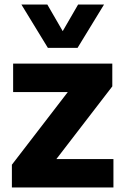

<svg xmlns="http://www.w3.org/2000/svg" viewBox="-20 -828 546 848"><path d="M32.5 0V-100.5L279.5 -421.5H38V-547H476V-446.5L229 -125.5H481V0ZM191.5 -616.5 74.5 -808H189L257 -690.5L325 -808H439.5L322.5 -616.5Z"/></svg>

Font: Encode Sans
Style: Bold
Weight: 700
Designer: Multiple Designers
Foundry: Impallari Type
Version: Version 3.002; ttfautohint (v1.8.3) -l 8 -r 50 -G 200 -x 14 